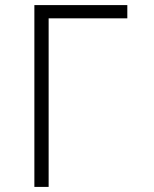

<svg xmlns="http://www.w3.org/2000/svg" viewBox="-20 -734 603 754"><path d="M115 0V-714H480V-662H171V0Z"/></svg>

Font: Noto Sans Mono SemiCondensed Light
Style: Regular
Weight: 300
Width: 4
Designer: Monotype Design Team
Foundry: Monotype Imaging Inc.
Version: Version 2.014; ttfautohint (v1.8.4.7-5d5b)